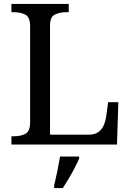

<svg xmlns="http://www.w3.org/2000/svg" viewBox="-20 -734 663 975"><path d="M38 0V-42H51Q85 -42 109 -54.5Q133 -67 133 -114V-600Q133 -647 109 -659.5Q85 -672 51 -672H38V-714H329V-672H316Q283 -672 258.5 -660Q234 -648 234 -604V-50H431Q461 -50 479.5 -63.5Q498 -77 507 -98Q516 -119 519 -140L529 -215H581L574 0ZM255 208Q263 175 271 136Q279 97 285 61H382V71Q373 92 359 119Q345 146 329 173Q313 200 299 221H255Z"/></svg>

Font: Noto Serif Oriya
Style: Regular
Weight: 400
Designer: David Williams
Foundry: Google LLC, David Williams
Version: Version 1.051; ttfautohint (v1.8.4.7-5d5b)